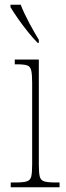

<svg xmlns="http://www.w3.org/2000/svg" viewBox="-20 -786 277 806"><path d="M25 0V-20H45Q77 -20 92 -24.5Q107 -29 111 -44.5Q115 -60 115 -95V-439Q115 -474 111 -490.5Q107 -507 94 -511.5Q81 -516 51 -516H42V-536H143V-95Q143 -60 147 -44.5Q151 -29 166 -24.5Q181 -20 213 -20H230V0ZM138 -606Q120 -624 97 -652.5Q74 -681 54 -710Q34 -739 24 -756V-766H67Q80 -732 102.5 -690Q125 -648 143 -619V-606Z"/></svg>

Font: Noto Serif Armenian Condensed Thin
Style: Regular
Weight: 100
Width: 3
Designer: Monotype Design Team
Foundry: Monotype Imaging Inc.
Version: Version 2.008; ttfautohint (v1.8.4.7-5d5b)